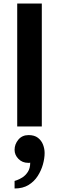

<svg xmlns="http://www.w3.org/2000/svg" viewBox="-20 -720 336 1093"><path d="M78 0V-700H218V0ZM63 353Q63 353 63 342Q63 331 63 320.5Q63 310 63 310Q63 310 76.5 305.5Q90 301 107.5 290Q125 279 138.5 258.5Q152 238 152 206Q150 207 146.5 207Q143 207 140 207Q107 207 85 184.5Q63 162 63 133Q63 101 84.5 75Q106 49 143 49Q176 49 196 64.5Q216 80 225 103.5Q234 127 234 151Q234 181 224.5 215.5Q215 250 195 281.5Q175 313 142.5 333Q110 353 63 353Z"/></svg>

Font: Inclusive Sans
Style: Regular
Weight: 400
Designer: Olivia King
Foundry: Olivia King
Version: Version 2.004